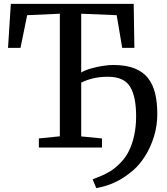

<svg xmlns="http://www.w3.org/2000/svg" viewBox="-20 -763 866 993"><path d="M478 210 459 164.5Q479.5 156.5 503.2 146.8Q527 137 553 120.8Q579 104.5 604 78Q630 52 647.5 16Q665 -20 674.5 -65Q684 -110 684 -161.5Q684 -265 652.2 -315.5Q620.5 -366 538.5 -366Q499 -366 466 -358.8Q433 -351.5 400 -336V-57.5L507.5 -47V0H181V-47L289.5 -58V-692L120.5 -684.5L86 -515.5H21.5L36 -743H671.5L675 -515.5H612L583.5 -684.5L400 -692V-388Q419 -399.5 449.5 -408.5Q480 -417.5 511.2 -422.2Q542.5 -427 564 -427Q631.5 -427 676 -409.2Q720.5 -391.5 746.2 -358Q772 -324.5 782.8 -278Q793.5 -231.5 793.5 -173.5Q793.5 -112 776.2 -56.5Q759 -1 730.8 43.8Q702.5 88.5 669 117.5Q629 151.5 594 170Q559 188.5 529.8 197.2Q500.5 206 478 210Z"/></svg>

Font: Merriweather 28pt
Style: Regular
Weight: 400
Version: Version 2.100